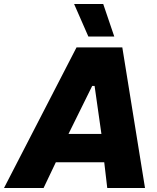

<svg xmlns="http://www.w3.org/2000/svg" viewBox="-73 -936 780 956"><path d="M-53 0H144L205 -128H446L461 0H649L536 -700H308ZM367 -754H496L441 -916H296ZM268 -269 386 -508H398L432 -269Z"/></svg>

Font: Fixel Display ExtraBold
Style: Italic
Weight: 800
Italic angle: -10°
Designer: AlfaBravo + MacPaw
Foundry: Kyrylo Tkachov, Marchela Mozhyna, Serhii Makarenko, Maria Weinstein, Zakhar Kryvoshyya
Version: Version 1.210;Glyphs 3.2 (3217)